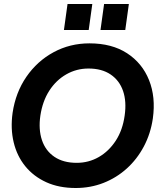

<svg xmlns="http://www.w3.org/2000/svg" viewBox="-20 -929 800 961"><path d="M359 12Q275 12 211.5 -17Q148 -46 106.5 -97Q65 -148 48.5 -216.5Q32 -285 43 -364Q58 -466 112 -544.5Q166 -623 248 -667.5Q330 -712 428 -712Q540 -712 616 -662.5Q692 -613 726 -528Q760 -443 745 -336Q734 -260 700 -196Q666 -132 614.5 -85.5Q563 -39 498 -13.5Q433 12 359 12ZM364 -114Q424 -114 474.5 -143Q525 -172 559.5 -225Q594 -278 604 -351Q614 -421 596 -473.5Q578 -526 534 -556Q490 -586 423 -586Q363 -586 312 -557Q261 -528 227 -475.5Q193 -423 182 -350Q172 -281 190 -227.5Q208 -174 252.5 -144Q297 -114 364 -114ZM300 -779 318 -909H442L424 -779ZM483 -779 501 -909H625L607 -779Z"/></svg>

Font: Host Grotesk ExtraBold
Style: Italic
Weight: 800
Italic angle: -8°
Designer: Doğukan Karapınar
Foundry: Element Type
Version: Version 1.003; ttfautohint (v1.8.4.7-5d5b)